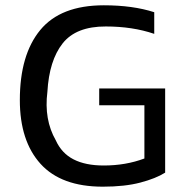

<svg xmlns="http://www.w3.org/2000/svg" viewBox="-20 -688 694 718"><path d="M597.6 -42.4V-357.2H351V-294.3H520V-95.3Q450.4 -69.1 367.9 -69.1Q299.6 -69.1 255.1 -92Q210.5 -114.8 188.5 -163.5Q144.2 -240.9 157.2 -344.3Q163.9 -462 214.2 -525.7Q264.6 -589.4 375.7 -589Q475.9 -589 556.8 -561.4V-642.3Q476.8 -668.2 368.2 -668.2Q206.7 -668.2 130.4 -575.6Q54.2 -483 54.2 -313.7Q54.2 -161 131.5 -75.4Q208.9 10.1 364.5 10.1Q446.6 10.1 504.7 -5.2Q562.8 -20.5 597.6 -42.4Z"/></svg>

Font: Arad-FD-VF Thin
Style: Regular
Weight: 100
Designer: Mohammad Darvishi
Version: Version 1.010;September 21, 2024;FontCreator 15.0.0.2992 64-